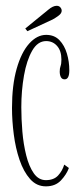

<svg xmlns="http://www.w3.org/2000/svg" viewBox="-20 -650 295 680"><path d="M142.5 10Q109.5 10 86.5 -16Q63.5 -42 49.2 -83.8Q35 -125.5 28.8 -174Q22.5 -222.5 22.5 -267.5Q22.5 -348.5 39 -406.5Q55.5 -464.5 83.2 -495.5Q111 -526.5 143.5 -526.5Q172.5 -526.5 190.5 -507.8Q208.5 -489 217 -460.2Q225.5 -431.5 225.5 -401Q225.5 -369 209 -369Q199.5 -369 195.5 -377Q191.5 -385 191.5 -396.5Q191.5 -408 194.5 -416Q197.5 -424 197.5 -439Q197.5 -470 182.2 -487.2Q167 -504.5 143.5 -504.5Q113.5 -504.5 94 -470.5Q74.5 -436.5 65 -382.8Q55.5 -329 55.5 -270Q55.5 -229 59.2 -184Q63 -139 72.8 -100Q82.5 -61 99.5 -36.5Q116.5 -12 142.5 -12Q170.5 -12 185.8 -28.5Q201 -45 207.5 -67L224 -55Q215.5 -32 195.8 -11Q176 10 142.5 10ZM77 -539.5 69.5 -549 151 -615.5Q167.5 -629.5 181 -629.5Q191.5 -629.5 196.5 -620Q198.5 -616.5 198.5 -612Q198.5 -603 188 -595Q177.5 -587 166.5 -581Z"/></svg>

Font: Imbue 50pt Thin
Style: Regular
Weight: 100
Designer: Tyler Finck
Foundry: Etcetera Type Company
Version: Version 1.102; ttfautohint (v1.8.3)